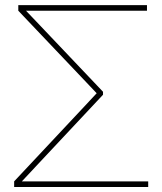

<svg xmlns="http://www.w3.org/2000/svg" viewBox="-20 -748 649 768"><path d="M36.6 0V-22.5L304.7 -308.6Q320.3 -325.2 335.7 -341.8Q351.1 -358.4 366.7 -375Q351.1 -391.6 335.7 -407.7Q320.3 -423.8 304.7 -440.4L53.2 -705.1V-727.5H567.9V-705.1H84Q94.2 -694.3 104.5 -683.6Q114.7 -672.9 125 -662.1L392.1 -380.9V-369.1L125 -84L67.4 -22.5H572.8V0Z"/></svg>

Font: Inter Display Thin
Style: Regular
Weight: 100
Designer: Rasmus Andersson
Foundry: rsms
Version: Version 4.000;git-a52131595